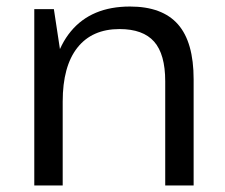

<svg xmlns="http://www.w3.org/2000/svg" viewBox="-20 -568 689 588"><path d="M486 -319Q486 -402 452 -440.5Q418 -479 346 -479Q262 -479 217 -422Q172 -365 172 -257L134 -188V-254Q134 -396 197 -472Q260 -548 378 -548Q477 -548 525 -493.5Q573 -439 573 -325V0H486ZM85 -540H145L172 -362V0H85Z"/></svg>

Font: Pathway Extreme
Style: Regular
Weight: 400
Designer: Eduardo Rodriguez Tunni
Foundry: Eduardo Rodriguez Tunni
Version: Version 1.001;gftools[0.9.26]